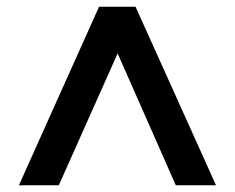

<svg xmlns="http://www.w3.org/2000/svg" viewBox="-20 -716 694 568"><path d="M154 -168H36L273 -696H381L619 -168H500L328 -558Z"/></svg>

Font: IBM-Poppins
Style: Poppins-Medium
Weight: 500
Designer: Mike Abbink, Paul van der Laan, Pieter van Rosmalen, Ben Mitchell, Mark Frömberg
Foundry: Bold Monday
Version: Version 1.1